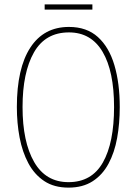

<svg xmlns="http://www.w3.org/2000/svg" viewBox="-20 -847 624 877"><path d="M527 -358Q527 -283 515 -216.5Q503 -150 475.5 -99Q448 -48 403 -19Q358 10 293 10Q227 10 182 -20Q137 -50 109.5 -101.5Q82 -153 69.5 -219Q57 -285 57 -358Q57 -535 118.5 -629.5Q180 -724 295 -724Q376 -724 427 -678Q478 -632 502.5 -549.5Q527 -467 527 -358ZM83 -358Q83 -199 136 -107Q189 -15 293 -15Q399 -15 450 -105Q501 -195 501 -358Q501 -522 448.5 -610.5Q396 -699 295 -699Q187 -699 135 -607.5Q83 -516 83 -358ZM402 -827V-803H184V-827Z"/></svg>

Font: Noto Sans Gurmukhi UI Condensed Thin
Style: Regular
Weight: 100
Width: 3
Designer: Jelle Bosma - Monotype Design Team
Foundry: Monotype Imaging Inc.
Version: Version 2.004; ttfautohint (v1.8.4.7-5d5b)